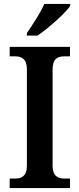

<svg xmlns="http://www.w3.org/2000/svg" viewBox="-20 -951 402 971"><path d="M116 -784V-771H170C226 -809 312 -886 335 -921V-931H204C185 -886 144 -825 116 -784ZM29 0H334V-48H306C273 -48 246 -61 246 -112V-600C246 -654 271 -666 306 -666H334V-714H29V-666H57C88 -666 116 -654 116 -601V-111C116 -60 88 -48 57 -48H29Z"/></svg>

Font: Noto Serif Devanagari SemiCondensed SemiBold
Style: Regular
Weight: 600
Width: 4
Designer: Universal Thirst, Indian Type Foundry and the Monotype Design Team
Foundry: Monotype Imaging Inc.
Version: Version 2.004